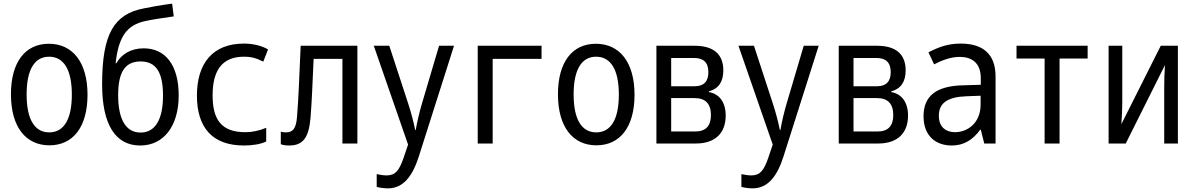

<svg xmlns="http://www.w3.org/2000/svg" viewBox="-20 -787 6540 1053"><path d="M251 10C381 10 460 -91 460 -267C460 -446 378 -547 248 -547C118 -547 40 -446 40 -270C40 -91 121 10 251 10ZM250 -61C170 -61 126 -132 126 -269C126 -406 170 -476 249 -476C329 -476 374 -406 374 -268C374 -132 330 -61 250 -61Z M749 11C878 11 960 -96 960 -263C960 -433 885 -522 768 -522C698 -522 645 -489 618 -440H614C630 -583 673 -650 779 -672C810 -679 875 -689 933 -697L924 -767C867 -760 798 -747 769 -741C606 -710 540 -602 540 -325C540 -102 614 11 749 11ZM751 -60C668 -60 628 -136 628 -265C628 -389 664 -450 751 -450C839 -450 874 -386 874 -262C874 -135 833 -60 751 -60Z M1318 11C1365 11 1409 4 1440 -11V-86C1402 -70 1362 -62 1326 -62C1194 -62 1146 -131 1146 -264C1146 -398 1196 -476 1318 -476C1359 -476 1386 -468 1424 -449L1450 -516C1414 -537 1366 -548 1318 -548C1147 -548 1060 -440 1060 -263C1060 -86 1146 11 1318 11Z M1566 11C1643 11 1674 -34 1683 -141C1691 -240 1693 -315 1700 -464H1858V0H1940V-536H1629C1620 -342 1618 -258 1609 -147C1604 -80 1585 -61 1548 -61C1539 -61 1530 -62 1520 -65V4C1533 9 1549 11 1566 11Z M2108 246C2194 246 2244 175 2277 71L2470 -536H2388L2295 -222C2282 -179 2267 -116 2260 -74H2257C2248 -119 2235 -169 2218 -221L2115 -536H2030L2218 6L2193 80C2169 149 2148 175 2100 175C2082 175 2061 171 2046 168V238C2065 243 2087 246 2108 246Z M2600 0H2682V-464H2950V-536H2600Z M3251 10C3381 10 3460 -91 3460 -267C3460 -446 3378 -547 3248 -547C3118 -547 3040 -446 3040 -270C3040 -91 3121 10 3251 10ZM3250 -61C3170 -61 3126 -132 3126 -269C3126 -406 3170 -476 3249 -476C3329 -476 3374 -406 3374 -268C3374 -132 3330 -61 3250 -61Z M3580 0H3797C3902 0 3960 -57 3960 -153C3960 -225 3926 -272 3868 -282V-286C3921 -300 3947 -339 3947 -401C3947 -490 3893 -536 3790 -536H3580ZM3661 -314V-469H3786C3839 -469 3865 -444 3865 -391C3865 -341 3841 -314 3790 -314ZM3661 -66V-249H3790C3849 -249 3879 -218 3879 -156C3879 -96 3850 -66 3794 -66Z M4108 246C4194 246 4244 175 4277 71L4470 -536H4388L4295 -222C4282 -179 4267 -116 4260 -74H4257C4248 -119 4235 -169 4218 -221L4115 -536H4030L4218 6L4193 80C4169 149 4148 175 4100 175C4082 175 4061 171 4046 168V238C4065 243 4087 246 4108 246Z M4580 0H4797C4902 0 4960 -57 4960 -153C4960 -225 4926 -272 4868 -282V-286C4921 -300 4947 -339 4947 -401C4947 -490 4893 -536 4790 -536H4580ZM4661 -314V-469H4786C4839 -469 4865 -444 4865 -391C4865 -341 4841 -314 4790 -314ZM4661 -66V-249H4790C4849 -249 4879 -218 4879 -156C4879 -96 4850 -66 4794 -66Z M5200 11C5268 11 5317 -22 5356 -76H5359L5378 0H5440V-368C5440 -491 5370 -548 5249 -548C5179 -548 5128 -529 5072 -500L5103 -434C5145 -456 5194 -475 5243 -475C5308 -475 5359 -444 5359 -358V-322L5258 -319C5117 -315 5045 -262 5045 -150C5045 -41 5112 11 5200 11ZM5218 -62C5170 -62 5129 -88 5129 -152C5129 -221 5175 -255 5279 -259L5358 -262V-214C5358 -110 5284 -62 5218 -62Z M5709 0H5791V-466H5945V-536H5555V-466H5709Z M6060 0H6154L6369 -430C6366 -387 6365 -344 6365 -302V0H6440V-536H6346L6130 -106C6133 -151 6135 -187 6135 -227V-536H6060Z"/></svg>

Font: Noto Sans Mono ExtraCondensed
Style: Regular
Weight: 400
Width: 2
Designer: Monotype Design Team
Foundry: Monotype Imaging Inc.
Version: Version 2.014